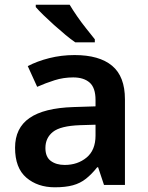

<svg xmlns="http://www.w3.org/2000/svg" viewBox="-20 -786 628 816"><path d="M297 -552Q402 -552 456.5 -506.5Q511 -461 511 -364V0H422L397 -75H393Q370 -46 345.5 -26.5Q321 -7 289.5 1.5Q258 10 213 10Q140 10 92 -31Q44 -72 44 -158Q44 -242 105.5 -284.5Q167 -327 292 -331L386 -334V-361Q386 -413 361 -435Q336 -457 291 -457Q250 -457 212 -445Q174 -433 138 -417L98 -505Q138 -526 189.5 -539Q241 -552 297 -552ZM320 -254Q237 -251 205 -225.5Q173 -200 173 -157Q173 -119 196 -102Q219 -85 255 -85Q310 -85 348 -116.5Q386 -148 386 -210V-256ZM276 -766Q289 -744 308 -716.5Q327 -689 347.5 -663.5Q368 -638 383 -619V-606H300Q281 -619 257.5 -638.5Q234 -658 209.5 -680Q185 -702 164.5 -722Q144 -742 132 -756V-766Z"/></svg>

Font: Noto Sans Cham SemiBold
Style: Regular
Weight: 600
Version: Version 2.002